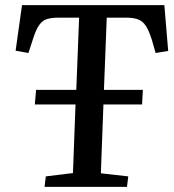

<svg xmlns="http://www.w3.org/2000/svg" viewBox="-20 -730 678 750"><path d="M154 0 159 -41 265 -54 275 -322H116L121 -379H278L289 -661H209Q183 -661 165 -656Q147 -651 134 -633.5Q121 -616 109 -578L91 -523L41 -532L66 -710H622L637 -531L588 -523L573 -575Q562 -610 550 -628.5Q538 -647 520 -654Q502 -661 474 -661H397L386 -379H538L535 -322H384L374 -53L481 -41L476 0Z"/></svg>

Font: Literata 36pt Medium
Style: Italic
Weight: 500
Italic angle: -2°
Designer: Latin by Veronika Burian and Jose Scaglione. Greek by Irene Vlachou. Cyrillic by Vera Evstafieva
Foundry: TypeTogether
Version: Version 3.002